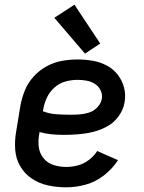

<svg xmlns="http://www.w3.org/2000/svg" viewBox="-20 -792 616 820"><path d="M263 8Q304 8 346 -3.5Q388 -15 424 -43Q460 -71 484 -108L395 -147Q381 -125 359 -108.5Q337 -92 312 -85.5Q287 -79 263 -79Q235 -79 209.5 -87Q184 -95 167 -115Q150 -135 146 -161.5Q142 -188 147 -216L149 -228Q174 -221 200 -218.5Q226 -216 252 -216Q283 -216 314.5 -218.5Q346 -221 377 -228.5Q408 -236 437.5 -252Q467 -268 487 -296Q507 -324 512 -355Q518 -388 509.5 -419Q501 -450 482 -474Q463 -498 435.5 -512.5Q408 -527 376 -532.5Q344 -538 311 -538Q278 -538 244.5 -532Q211 -526 179.5 -509Q148 -492 123.5 -465Q99 -438 86 -405.5Q73 -373 67 -340L49 -230Q42 -191 45 -152Q48 -113 67 -81Q86 -49 117 -28.5Q148 -8 185.5 0Q223 8 263 8ZM283 -302Q252 -302 221.5 -304Q191 -306 163 -317L165 -326Q169 -351 180.5 -375.5Q192 -400 213 -418.5Q234 -437 260 -444Q286 -451 311 -451Q331 -451 350 -447.5Q369 -444 385 -434Q401 -424 409.5 -406.5Q418 -389 415 -370Q411 -350 396 -334Q381 -318 361 -311.5Q341 -305 321.5 -303.5Q302 -302 283 -302ZM343 -563 408 -606 298 -772 212 -716Z"/></svg>

Font: Iosevka Sparkle Medium
Style: Italic
Weight: 500
Italic angle: -9°
Designer: Belleve Invis
Foundry: Belleve Invis
Version: Version 4.5.0; ttfautohint (v1.8.3)